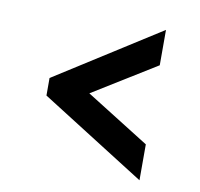

<svg xmlns="http://www.w3.org/2000/svg" viewBox="-66 -693 709 679"><g transform="rotate(10 289.0 -354.0)"><path d="M477 -84 101 -322V-385L477 -624V-497L249 -356L477 -213Z"/></g></svg>

Font: Onest SemiBold
Style: Regular
Weight: 600
Designer: Dmitri Voloshin, Andrey Kudryavtsev
Foundry: Dmitri Voloshin, Andrey Kudryavtsev
Version: Version 1.000;gftools[0.9.33]